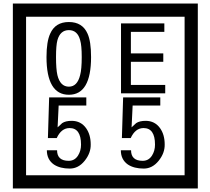

<svg xmlns="http://www.w3.org/2000/svg" viewBox="-20 -980 1195 1090"><path d="M1103 90H53V-960H1103ZM1028 15V-885H128V15ZM497 -656Q497 -442 371 -442Q244 -442 244 -656Q244 -744 265 -789Q294 -855 371 -855Q448 -855 477 -789Q497 -745 497 -656ZM444 -656Q444 -723 435 -752Q420 -809 371 -809Q322 -809 306 -752Q298 -723 298 -656Q298 -587 306 -553Q322 -488 371 -488Q419 -488 435 -554Q444 -587 444 -656ZM918 -450H667V-847H913V-799H723V-677H907V-629H723V-498H918ZM495 -160Q496 -111 460.5 -67Q425 -23 376 -23Q321 -23 286 -46Q246 -74 246 -127H304Q304 -67 370 -67Q404 -67 423 -97Q440 -124 440 -159Q440 -253 375 -253Q328 -253 302 -196H252L259 -427H470V-381H313L307 -257Q320 -269 333 -281Q352 -294 387 -294Q439 -294 469 -252Q495 -215 495 -160ZM915 -160Q916 -111 880.5 -67Q845 -23 796 -23Q741 -23 706 -46Q666 -74 666 -127H724Q724 -67 790 -67Q824 -67 843 -97Q860 -124 860 -159Q860 -253 795 -253Q748 -253 722 -196H672L679 -427H890V-381H733L727 -257Q740 -269 753 -281Q772 -294 807 -294Q859 -294 889 -252Q915 -215 915 -160Z"/></svg>

Font: Unicode BMP Fallback SIL
Style: Regular
Weight: 400
Foundry: NRSI, SIL International
Version: Version 5.1 Based on Unicode 5.1